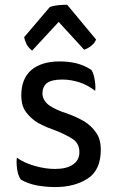

<svg xmlns="http://www.w3.org/2000/svg" viewBox="-20 -757 484 797"><path d="M49.8 -102.5Q48.8 -94.7 48.8 -84Q48.8 -72.3 50.8 -56.6Q54.7 -28.3 66.4 -11.7Q93.8 4.9 132.8 12.7Q171.9 19.5 210 19.5Q289.1 19.5 343.8 -15.6Q398.4 -50.8 398.4 -135.7Q398.4 -180.7 377.9 -208Q358.4 -235.4 330.1 -252.9Q294.9 -273.4 254.9 -287.1Q214.8 -299.8 187.5 -317.4Q172.9 -327.1 165 -339.8Q156.2 -352.5 156.2 -370.1Q156.2 -396.5 174.8 -412.1Q194.3 -426.8 238.3 -426.8Q274.4 -426.8 310.5 -415Q345.7 -403.3 375 -379.9Q377.9 -398.4 373 -425.8Q369.1 -452.1 359.4 -466.8Q331.1 -485.4 297.9 -494.1Q263.7 -502 228.5 -502Q151.4 -502 109.4 -465.8Q68.4 -429.7 68.4 -361.3Q68.4 -317.4 87.9 -292Q107.4 -265.6 135.7 -248Q155.3 -237.3 175.8 -228.5Q197.3 -220.7 216.8 -212.9Q254.9 -197.3 282.2 -179.7Q309.6 -161.1 309.6 -125Q309.6 -92.8 283.2 -74.2Q256.8 -55.7 208 -55.7Q168 -55.7 124 -68.4Q79.1 -81.1 49.8 -102.5ZM80.1 -602.5Q84 -585.9 90.8 -572.3Q98.6 -558.6 113.3 -546.9Q150.4 -586.9 223.6 -666Q250 -637.7 329.1 -550.8Q346.7 -556.6 359.4 -567.4Q373 -578.1 378.9 -592.8Q338.9 -640.6 258.8 -737.3Q241.2 -737.3 220.7 -735.4Q201.2 -733.4 186.5 -727.5Q151.4 -686.5 80.1 -602.5Z"/></svg>

Font: cl
Style: Regular
Weight: 400
Designer: Mitja Miklavcic
Version: Version 1.0